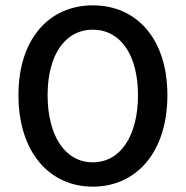

<svg xmlns="http://www.w3.org/2000/svg" viewBox="-20 -686 694 718"><path d="M606 -330C606 -542 490 -666 327 -666C165 -666 49 -542 49 -330C49 -117 165 12 327 12C490 12 606 -117 606 -330ZM158 -330C158 -480 223 -575 327 -575C431 -575 496 -480 496 -330C496 -179 431 -79 327 -79C223 -79 158 -179 158 -330Z"/></svg>

Font: Falling Sky
Style: Light
Weight: 400
Designer: Paul D. Hunt
Foundry: Adobe Systems Incorporated
Version: Version 1.02